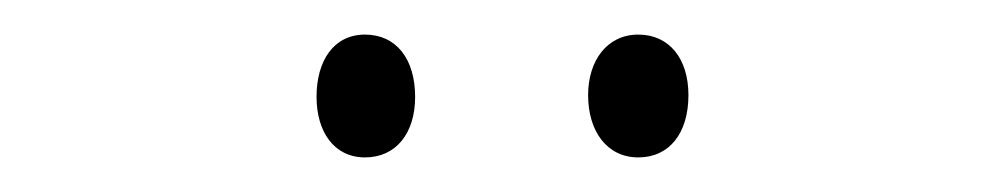

<svg xmlns="http://www.w3.org/2000/svg" viewBox="-20 -724 582 111"><path d="M163 -668C163 -648 173 -633 191 -633C209 -633 220 -647 220 -668C220 -690 209 -704 191 -704C173 -704 163 -689 163 -668ZM320 -669C320 -648 331 -633 349 -633C367 -633 378 -647 378 -669C378 -690 367 -704 349 -704C331 -704 320 -689 320 -669Z"/></svg>

Font: Noto Sans Devanagari Condensed ExtraLight
Style: Regular
Weight: 200
Width: 3
Designer: Jelle Bosma - Monotype Design Team
Foundry: Monotype Imaging Inc.
Version: Version 2.004